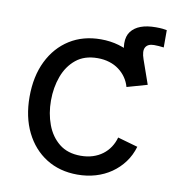

<svg xmlns="http://www.w3.org/2000/svg" viewBox="-75 -709 730 789"><g transform="rotate(10 289.5 -315.0)"><path d="M445.3 -388.7 411.6 -480.5Q380.9 -564.5 409.9 -602.5Q439 -640.6 512.7 -640.6Q529.3 -640.6 540.8 -639.4Q552.2 -638.2 558.6 -636.7V-564.5Q548.3 -565.9 537.4 -566.7Q526.4 -567.4 518.1 -567.4Q492.2 -567.4 482.9 -551.3Q473.6 -535.2 485.4 -502L520.5 -401.9ZM299.3 11.7Q225.1 11.7 169.2 -23.4Q113.3 -58.6 82 -122.1Q50.8 -185.5 50.8 -269.5Q50.8 -355 82 -418.7Q113.3 -482.4 169.2 -517.6Q225.1 -552.7 299.3 -552.7Q338.9 -552.7 374 -542.5Q409.2 -532.2 438.2 -512.9Q467.3 -493.7 488.3 -465.6Q509.3 -437.5 520.5 -401.9L436 -377.9Q430.2 -398.9 418 -416.5Q405.8 -434.1 388.4 -447Q371.1 -460 348.6 -467Q326.2 -474.1 299.3 -474.1Q244.6 -474.1 209.5 -445.6Q174.3 -417 157.2 -370.6Q140.1 -324.2 140.1 -269.5Q140.1 -215.8 157.2 -169.7Q174.3 -123.5 209.5 -95.2Q244.6 -66.9 299.3 -66.9Q326.7 -66.9 349.6 -74.2Q372.6 -81.5 390.4 -95Q408.2 -108.4 420.4 -127Q432.6 -145.5 438.5 -167.5L522.5 -143.6Q511.7 -106.9 490.5 -78.4Q469.2 -49.8 439.9 -29.5Q410.6 -9.3 375 1.2Q339.4 11.7 299.3 11.7Z"/></g></svg>

Font: Inter Variable
Style: Regular
Weight: 400
Designer: Rasmus Andersson
Foundry: rsms
Version: Version 4.001;git-9221beed3